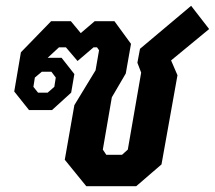

<svg xmlns="http://www.w3.org/2000/svg" viewBox="-20 -641 740 661"><path d="M203 -91 236 -279 309 -399 321 -468 314 -478H302L247 -431L207 -478H183L144 -442H192L236 -386L225 -322L159 -262H80L29 -326L52 -461L156 -568H224L258 -527L306 -568H374L431 -490L413 -388L365 -306L334 -126L346 -108H400L420 -126L466 -391L453 -425L462 -473L638 -621L700 -541L569 -433L591 -382L536 -75L449 0H277ZM144 -322 167 -342 172 -374 157 -394H124L100 -374L95 -342L111 -322Z"/></svg>

Font: Chakra Petch
Style: Bold Italic
Weight: 700
Italic angle: -10°
Designer: Katatrad Aksorn Co.,Ltd.
Foundry: Cadson Demak Co.,Ltd.
Version: Version 1.000; ttfautohint (v1.6)